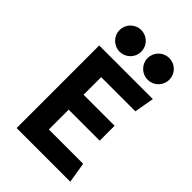

<svg xmlns="http://www.w3.org/2000/svg" viewBox="-265 -1011 1111 1111"><g transform="rotate(45 290.0 -455.5)"><path d="M535.6 0H96.7V-675.8H535.6L514.2 -554.2H234.4V-410.2H488.3V-288.1H234.4V-126H515.1ZM205.6 -733.4Q188 -733.4 171.6 -740.2Q155.3 -747.1 142.8 -759.5Q130.4 -772 123.5 -788.3Q116.7 -804.7 116.7 -822.3Q116.7 -839.8 123.5 -856.2Q130.4 -872.6 142.8 -885Q155.3 -897.5 171.6 -904.3Q188 -911.1 205.6 -911.1Q223.1 -911.1 239.5 -904.3Q255.9 -897.5 268.3 -885Q280.8 -872.6 287.6 -856.2Q294.4 -839.8 294.4 -822.3Q294.4 -804.7 287.6 -788.3Q280.8 -772 268.3 -759.5Q255.9 -747.1 239.5 -740.2Q223.1 -733.4 205.6 -733.4ZM435.1 -733.4Q417.5 -733.4 401.1 -740.2Q384.8 -747.1 372.3 -759.5Q359.9 -772 353 -788.3Q346.2 -804.7 346.2 -822.3Q346.2 -839.8 353 -856.2Q359.9 -872.6 372.3 -885Q384.8 -897.5 401.1 -904.3Q417.5 -911.1 435.1 -911.1Q452.6 -911.1 469 -904.3Q485.4 -897.5 497.8 -885Q510.3 -872.6 517.1 -856.2Q523.9 -839.8 523.9 -822.3Q523.9 -804.7 517.1 -788.3Q510.3 -772 497.8 -759.5Q485.4 -747.1 469 -740.2Q452.6 -733.4 435.1 -733.4Z"/></g></svg>

Font: Cadman
Style: Bold
Weight: 700
Designer: Paul James MIller
Foundry: High-Logic / Made with FontCreator
Version: Version 2.114;March 28, 2021;FontCreator 13.0.0.2683 64-bit